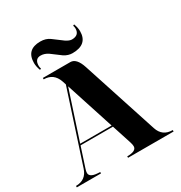

<svg xmlns="http://www.w3.org/2000/svg" viewBox="-196 -1000 1077 1141"><g transform="rotate(-30 342.0 -429.5)"><path d="M309.1 -839.8 374.5 -791Q398.4 -775.4 414.6 -775.4Q465.3 -775.4 465.3 -822.3Q465.3 -832 461.4 -842.8L470.2 -846.7Q481 -818.4 481 -794.9Q481 -703.1 377.4 -703.1Q348.1 -703.1 320.8 -720.7L255.4 -769.5Q230.5 -786.1 204.6 -786.1Q164.6 -786.1 164.6 -738.3Q164.6 -729.5 168.5 -717.8L159.7 -713.9Q148.9 -743.2 148.9 -766.6Q148.9 -859.4 244.6 -859.4Q282.7 -859.4 309.1 -839.8ZM366.2 -205.1H144L100.6 -72.3Q94.7 -55.7 94.7 -43.9Q94.7 -9.8 166 -9.8V0H0V-9.8Q69.3 -9.8 90.8 -76.2L249.5 -562.5L241.2 -587.9Q217.8 -654.3 150.4 -654.3V-664.1H338.9Q380.9 -664.1 404.3 -591.8L572.3 -76.2Q593.8 -9.8 664.1 -9.8V0H351.6V-9.8Q415 -9.8 415 -43Q415 -54.2 409.2 -72.3ZM362.8 -214.8 255.4 -545.9 147 -214.8Z"/></g></svg>

Font: spinweradBold
Style: Regular
Weight: 700
Width: 7
Version: Version 0.3 ; ttfautohint (v1.2) -l 8 -r 50 -G 200 -x 14 -D 